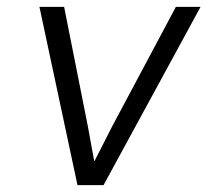

<svg xmlns="http://www.w3.org/2000/svg" viewBox="-20 -540 640 560"><path d="M206 0 95 -520H167L236 -173Q241 -147 245.5 -121Q250 -95 255 -69Q268 -95 281.5 -121Q295 -147 308 -173L493 -520H565L282 0Z"/></svg>

Font: Iosevka Light Extended Oblique
Style: Regular
Weight: 300
Width: 7
Italic angle: -9°
Monospace: yes
Designer: Belleve Invis
Foundry: Belleve Invis
Version: Version 32.5.0; ttfautohint (v1.8.4)